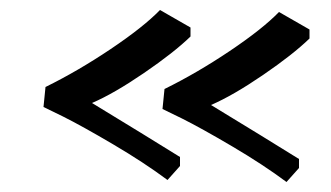

<svg xmlns="http://www.w3.org/2000/svg" viewBox="-20 -467 662 384"><path d="M164 -261Q271 -196 340 -153V-135L315 -107Q268 -142 206 -178.5Q144 -215 106 -234L67 -253L71 -293Q136 -325 201.5 -369Q267 -413 300 -447L361 -412V-394Q328 -362 268 -321Q208 -280 164 -261ZM402 -257Q509 -192 578 -149V-131L553 -103Q506 -138 444 -174.5Q382 -211 344 -230L305 -249L309 -289Q374 -321 439.5 -365Q505 -409 538 -443L599 -408V-390Q566 -358 506 -317Q446 -276 402 -257Z"/></svg>

Font: Kotta One
Style: Regular
Weight: 400
Designer: Ania Kruk
Foundry: Ania Kruk
Version: Version 1.001